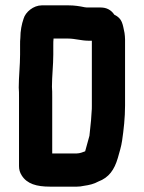

<svg xmlns="http://www.w3.org/2000/svg" viewBox="-20 -674 536 717"><path d="M179 -470V-503C179 -514 179 -523 180 -530H235C259 -530 285 -522 309 -522H323V-279C323 -271 323 -263 322 -255L320 -225C319 -208 315 -183 314 -167C309 -149 303 -128 298 -109C290 -106 278 -101 267 -101H175V-311C175 -326 175 -339 174 -350C174 -389 179 -432 179 -470ZM50 -347C51 -336 51 -324 51 -311V-54C51 -41 54 -30 61 -19C81 13 117 23 167 23H267C276 23 284 22 293 20C314 17 331 13 347 4C387 -11 407 -40 420 -84C426 -106 433 -127 436 -149C442 -190 447 -234 447 -280V-527C447 -535 446 -543 445 -551C438 -584 437 -605 407 -619C395 -637 378 -646 356 -646H309C306 -646 301 -646 296 -647C277 -651 258 -654 236 -654H136C105 -654 75 -629 68 -604C61 -584 56 -559 56 -532C55 -525 55 -517 55 -506V-470C55 -431 50 -387 50 -347Z"/></svg>

Font: Electronic
Style: Thk
Weight: 900
Version: Version 1.011